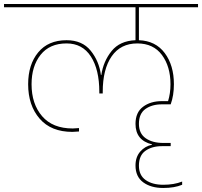

<svg xmlns="http://www.w3.org/2000/svg" viewBox="-55 -760 1005 955"><path d="M-35 -724V-740H930V-724H636V-560Q719 -557 764.5 -496Q810 -435 810 -341Q810 -285 794 -241H750Q701 -241 668.5 -218Q636 -195 636 -144Q636 -96 669.5 -72.5Q703 -49 757 -49H794V-33H750Q701 -33 668.5 -10Q636 13 636 64Q636 112 669.5 135.5Q703 159 757 159Q811 159 851 143V159Q813 175 757 175Q696 175 657.5 147Q619 119 619 63Q619 21 642.5 -6Q666 -33 701 -40V-42Q619 -62 619 -144Q619 -201 656.5 -229Q694 -257 750 -257H781Q793 -296 793 -341Q793 -429 750.5 -486.5Q708 -544 628 -544Q545 -544 500.5 -480Q456 -416 456 -303V-295H439V-303Q439 -414 397 -479Q355 -544 276 -544Q192 -544 147 -487.5Q102 -431 102 -341Q102 -243 154.5 -182Q207 -121 307 -121Q316 -121 338 -123V-106Q316 -104 305 -104Q199 -104 142 -170Q85 -236 85 -341Q85 -439 135 -499.5Q185 -560 276 -560Q354 -560 396 -508Q438 -456 447 -387H449Q459 -455 500 -506Q541 -557 619 -560V-724Z"/></svg>

Font: Poppins Thin
Style: Regular
Weight: 250
Designer: Ninad Kale (Devanagari), Jonny Pinhorn (Latin)
Foundry: Indian Type Foundry
Version: Version 3.200;PS 1.000;hotconv 16.6.54;makeotf.lib2.5.65590